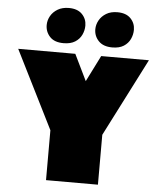

<svg xmlns="http://www.w3.org/2000/svg" viewBox="-66 -1110 971 1166"><g transform="rotate(5 419.5 -527.0)"><path d="M258.8 -304.2 21 -779.8H369.1L446.8 -620.1L526.9 -779.8H817.9L575.2 -304.2V0H258.8ZM306.6 -1053.7Q359.4 -1053.7 387.2 -1024.9Q415 -996.1 415 -955.6Q415 -926.3 402.1 -899.2Q389.2 -872.1 362.1 -855Q335 -837.9 292 -837.9Q236.3 -837.9 208.5 -867.7Q180.7 -897.5 180.7 -939Q180.7 -967.3 195.3 -993.7Q210 -1020 238.3 -1036.9Q266.6 -1053.7 306.6 -1053.7ZM602.1 -1053.7Q655.3 -1053.7 683.1 -1024.9Q710.9 -996.1 710.9 -955.6Q710.9 -926.3 698.2 -899.2Q685.5 -872.1 658.7 -855Q631.8 -837.9 588.9 -837.9Q534.2 -837.9 505.6 -867.7Q477.1 -897.5 477.1 -939Q477.1 -967.3 491.7 -993.7Q506.3 -1020 534.2 -1036.9Q562 -1053.7 602.1 -1053.7Z"/></g></svg>

Font: Rammetto One
Style: Regular
Weight: 400
Designer: Vernon Adams
Foundry: Vernon Adams
Version: Version 1.100; ttfautohint (v1.8.4.7-5d5b)